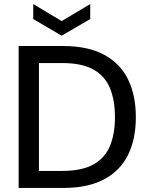

<svg xmlns="http://www.w3.org/2000/svg" viewBox="-20 -927 737 947"><path d="M72 0V-700H291Q414 -700 493.5 -657Q573 -614 611.5 -535.5Q650 -457 650 -349Q650 -241 611.5 -163Q573 -85 493.5 -42.5Q414 0 291 0ZM172 -84H287Q384 -84 441 -116Q498 -148 522.5 -207.5Q547 -267 547 -349Q547 -432 522.5 -492Q498 -552 441 -584Q384 -616 287 -616H172ZM284 -751 144 -833V-907L284 -823L425 -907V-833Z"/></svg>

Font: DMSans_18ptMedium
Style: Regular
Weight: 500
Designer: Colophon Foundry, Jonny Pinhorn
Foundry: Colophon Foundry
Version: Version 4.004;gftools[0.9.30]